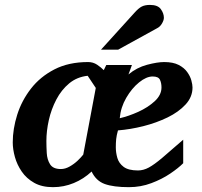

<svg xmlns="http://www.w3.org/2000/svg" viewBox="-20 -754 825 786"><path d="M196.8 12.2Q151.4 12.2 119.9 -5.6Q88.4 -23.4 69.1 -51.5Q49.8 -79.6 41 -111.3Q32.2 -143.1 32.2 -170.9Q32.2 -226.6 50.5 -284.4Q68.8 -342.3 106.7 -391.1Q144.5 -439.9 202.9 -470Q261.2 -500 340.8 -500Q361.3 -500 377.7 -489Q394 -478 404.8 -466.8L415 -487.8H520Q516.6 -478.5 513.2 -468.8Q509.8 -459 505.9 -449.2Q539.6 -477.5 582 -488.8Q624.5 -500 651.9 -500Q688.5 -500 711.2 -488.3Q733.9 -476.6 746.3 -459.2Q758.8 -441.9 763.4 -424.6Q768.1 -407.2 768.1 -396Q768.1 -356.9 739.7 -326.2Q711.4 -295.4 665.8 -273.2Q620.1 -251 566.7 -237.5Q513.2 -224.1 462.9 -220.2Q457 -199.2 455.6 -184.3Q454.1 -169.4 454.1 -150.9Q454.1 -129.4 460.4 -107.4Q466.8 -85.4 486.3 -70.8Q505.9 -56.2 544.9 -56.2Q566.9 -56.2 589.1 -68.1Q611.3 -80.1 644 -107.7Q676.8 -135.3 730 -182.1V-85.9Q710.9 -66.4 677 -43.5Q643.1 -20.5 599.6 -4.2Q556.2 12.2 507.8 12.2Q444.8 12.2 408.9 -0.7Q373 -13.7 355 -51.8Q322.8 -21.5 282 -4.6Q241.2 12.2 196.8 12.2ZM229 -62Q247.1 -62 265.1 -72.3Q283.2 -82.5 297.9 -96.4Q312.5 -110.4 320.8 -121.1L372.1 -394L338.9 -443.8Q294.9 -439 263.2 -412.6Q231.4 -386.2 210.7 -346.7Q189.9 -307.1 179.9 -262.5Q169.9 -217.8 169.9 -176.8Q169.9 -154.3 171.4 -127.4Q172.9 -100.6 185.1 -81.3Q197.3 -62 229 -62ZM470.2 -270Q506.3 -278.3 545.9 -296.1Q585.4 -314 613.3 -339.6Q641.1 -365.2 641.1 -396Q641.1 -414.1 634.8 -427.5Q628.4 -440.9 605 -440.9Q579.1 -440.9 549.3 -416.7Q519.5 -392.6 496.8 -353.5Q474.1 -314.5 470.2 -270ZM650.9 -681.2Q650.9 -671.4 643.3 -658.2Q635.7 -645 624.5 -639.2L463.9 -550.8H393.6L530.8 -702.1Q547.4 -720.7 560.5 -727.3Q573.7 -733.9 593.8 -733.9Q626 -733.9 638.4 -716.6Q650.9 -699.2 650.9 -681.2Z"/></svg>

Font: Charis
Style: Bold Italic
Weight: 700
Italic angle: -11°
Designer: Walt Agee, Miriam Martin, Annie Olsen, Victor Gaultney, Lorna Priest, Alan Ward, Bob Hallissy, Martin Hosken, Sharon Cor
Foundry: SIL Global
Version: Version 7.000